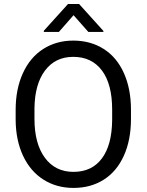

<svg xmlns="http://www.w3.org/2000/svg" viewBox="-20 -922 728 952"><path d="M57.6 0ZM629.4 -332.5Q629.4 -228 594.2 -150.1Q559.1 -72.3 494.6 -31.2Q430.2 9.8 344.2 9.8Q260.3 9.8 195.3 -31.5Q130.4 -72.8 94.5 -149.2Q58.6 -225.6 57.6 -326.2V-377.4Q57.6 -480 93.3 -558.6Q128.9 -637.2 194.1 -679Q259.3 -720.7 343.3 -720.7Q428.7 -720.7 493.9 -679.4Q559.1 -638.2 594.2 -559.8Q629.4 -481.4 629.4 -377.4ZM536.1 -378.4Q536.1 -504.9 485.4 -572.5Q434.6 -640.1 343.3 -640.1Q254.4 -640.1 203.4 -572.5Q152.3 -504.9 150.9 -384.8V-332.5Q150.9 -210 202.4 -139.9Q253.9 -69.8 344.2 -69.8Q435.1 -69.8 484.9 -136Q534.7 -202.1 536.1 -325.7ZM492.7 -768.6V-763.7H418L344.7 -846.7L272 -763.7H197.3V-769.5L317.4 -902.3H372.1Z"/></svg>

Font: Roboto
Style: Regular
Weight: 400
Designer: Google
Version: Version 2.134; 2016; ttfautohint (v1.6)